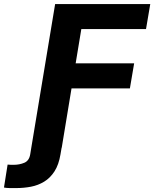

<svg xmlns="http://www.w3.org/2000/svg" viewBox="-133 -748 781 972"><path d="M25.4 0H178.9L173.2 33.4Q164.5 86.1 142.8 119.6Q121.1 153.1 90.5 171.7Q60 190.2 23.8 197.2Q-12.3 204.1 -50.2 204.1Q-61.8 204.6 -81.5 204.2Q-101.2 203.9 -112.9 201.4L-94.5 85.2Q-88.9 86.1 -79.8 86.2Q-70.8 86.3 -62.5 86.3Q-34.7 86.3 -9.9 76Q14.9 65.6 20.1 32.6ZM25.4 0 146.1 -727.5H627.7L606.2 -600.8H278.7L250 -427.3H546.1L524.6 -300.6H229.1L179.5 0Z"/></svg>

Font: Inter Tight
Style: Italic
Weight: 400
Italic angle: -9.39999°
Designer: Rasmus Andersson
Foundry: rsms
Version: Version 3.002